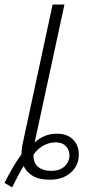

<svg xmlns="http://www.w3.org/2000/svg" viewBox="-65 -780 403 843"><path d="M-45 23Q-29 -10 -9 -44Q11 -78 29 -102Q29 -110 30.5 -125Q32 -140 36 -156L166 -760H218L87 -154Q102 -169 127 -181Q152 -193 185 -193Q230 -193 255.5 -167.5Q281 -142 281 -102Q281 -53 245.5 -22Q210 9 155 9Q105 9 77.5 -8.5Q50 -26 39 -51Q27 -33 14 -8Q1 17 -12 43ZM161 -30Q198 -30 219 -50Q240 -70 240 -98Q240 -122 224 -138.5Q208 -155 180 -155Q154 -155 128.5 -142.5Q103 -130 82 -101Q81 -63 104 -46Q127 -29 161 -30Z"/></svg>

Font: Noto Sans ExtraCondensed Light
Style: Italic
Weight: 300
Width: 2
Italic angle: -12°
Designer: Monotype Design Team
Foundry: Monotype Imaging Inc.
Version: Version 2.013; ttfautohint (v1.8.4.7-5d5b)